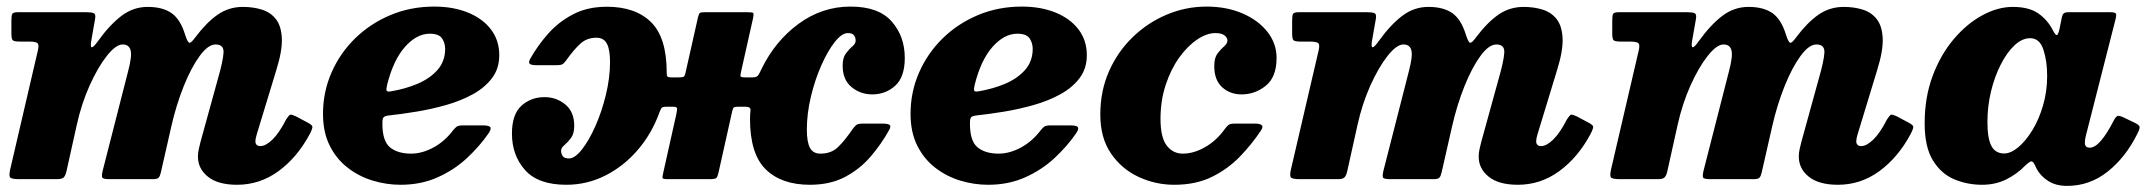

<svg xmlns="http://www.w3.org/2000/svg" viewBox="-20 -558 6716 598"><path d="M37 -520H248.5Q265.5 -520 272.2 -516.8Q279 -513.5 276 -498L264.5 -432.5Q257 -390 285.5 -430.5Q321.5 -480.5 358.2 -508.5Q395 -536.5 440 -536.5Q487 -536.5 514.8 -516.8Q542.5 -497 557 -448.5Q564.5 -425.5 570 -424.8Q575.5 -424 588.5 -442Q623.5 -488.5 658.2 -512.5Q693 -536.5 736.5 -536.5Q768.5 -536.5 795.8 -528Q823 -519.5 839.5 -498.2Q856 -477 857.8 -438.8Q859.5 -400.5 841 -341L779.5 -139Q775.5 -125.5 775.5 -118.5Q775.5 -103 791 -103Q807.5 -103 828.5 -123.2Q849.5 -143.5 871.5 -186.5Q880 -199.5 884 -200.8Q888 -202 901 -196L933 -179Q951 -170 952.8 -164.5Q954.5 -159 944.5 -140Q906 -68 847.8 -25.2Q789.5 17.5 718.5 17.5Q659 17.5 627.8 -7.5Q596.5 -32.5 596.5 -70.5Q596.5 -82 599.2 -94Q602 -106 604.5 -116L659.5 -315.5Q674.5 -367.5 676.2 -393.5Q678 -419.5 651.5 -419.5Q628 -419.5 601.8 -383.5Q575.5 -347.5 552.2 -289.5Q529 -231.5 514 -166L481 -21Q478.5 -9.5 474.2 -4.8Q470 0 456 0H320.5Q301 0 298.5 -5.2Q296 -10.5 300 -27L379 -336Q391.5 -383 386.8 -401.2Q382 -419.5 362 -419.5Q341 -419.5 313 -384.2Q285 -349 259.2 -291.8Q233.5 -234.5 219 -168.5L187 -24.5Q184 -11.5 178.8 -5.8Q173.5 0 157 0H39.5Q14.5 0 11 -6.2Q7.5 -12.5 12 -31.5L98 -401Q102 -418 97.2 -423.2Q92.5 -428.5 70.5 -428.5H43Q25.5 -428.5 20.5 -432Q15.5 -435.5 15.5 -453V-495Q15.5 -510.5 18.5 -515.2Q21.5 -520 37 -520Z M986 -203.5Q986 -271.5 1012.5 -332Q1039 -392.5 1086 -438.5Q1133 -484.5 1196 -511Q1259 -537.5 1332.5 -537.5Q1391.5 -537.5 1437.2 -519Q1483 -500.5 1509 -466.5Q1535 -432.5 1535 -386Q1535 -344.5 1512.5 -314.8Q1490 -285 1452.8 -264.5Q1415.5 -244 1369.8 -231Q1324 -218 1276.8 -210.2Q1229.5 -202.5 1188 -198Q1177.5 -196.5 1174.2 -192Q1171 -187.5 1171 -175Q1170.5 -119.5 1194.2 -99.5Q1218 -79.5 1260.5 -79.5Q1294.5 -79.5 1329.8 -98.5Q1365 -117.5 1391.5 -152.5Q1397.5 -160 1402.8 -163.8Q1408 -167.5 1422.5 -167.5H1483Q1503 -167.5 1507 -162Q1511 -156.5 1501.5 -142.5Q1473.5 -102 1434.2 -65.5Q1395 -29 1343.2 -5.8Q1291.5 17.5 1227.5 17.5Q1183.5 17.5 1140.8 4.5Q1098 -8.5 1063 -35.5Q1028 -62.5 1007 -104.2Q986 -146 986 -203.5ZM1197.5 -273.5Q1242.5 -281 1280.8 -297.2Q1319 -313.5 1342.5 -340Q1366 -366.5 1366.5 -405Q1366.5 -424.5 1356.5 -438.8Q1346.5 -453 1318.5 -453Q1278 -453 1241.8 -412.5Q1205.5 -372 1186 -295Q1182.5 -281 1184 -276.2Q1185.5 -271.5 1197.5 -273.5Z M2798 -377.5Q2798 -318 2768.2 -291Q2738.5 -264 2696.5 -264Q2660 -264 2632.2 -286.8Q2604.5 -309.5 2604.5 -353.5Q2604.5 -378 2614.5 -391.5Q2624.5 -405 2634.8 -413.5Q2645 -422 2645 -431.5Q2645 -440.5 2640 -447.8Q2635 -455 2620.5 -455Q2602 -455 2580 -427.2Q2558 -399.5 2538 -354.2Q2518 -309 2505.5 -256.5Q2493 -204 2493 -154.5Q2493 -116 2502.5 -97.8Q2512 -79.5 2535.5 -79.5Q2569 -79.5 2590 -99.8Q2611 -120 2636 -156.5Q2641.5 -164 2646.8 -168.5Q2652 -173 2666.5 -173H2730Q2745.5 -173 2750.8 -168.8Q2756 -164.5 2749 -152.5Q2725.5 -110 2692.2 -71Q2659 -32 2612.5 -7.2Q2566 17.5 2502.5 17.5Q2414 17.5 2365 -30.5Q2316 -78.5 2316 -187.5Q2316 -202 2317.5 -213.8Q2319 -225.5 2302.5 -225.5H2277Q2268.5 -225.5 2265.8 -223.5Q2263 -221.5 2260.5 -211.5L2218 -21Q2215 -7.5 2211.2 -3.8Q2207.5 0 2190 0H2060.5Q2045 0 2043.8 -3.2Q2042.5 -6.5 2045.5 -19L2086.5 -202.5Q2089.5 -216.5 2088.5 -221Q2087.5 -225.5 2077.5 -225.5H2055.5Q2043 -225.5 2040.5 -221.8Q2038 -218 2034.5 -209.5Q2010.5 -142.5 1966.8 -91.5Q1923 -40.5 1865.8 -11.5Q1808.5 17.5 1744 17.5Q1656 17.5 1615.2 -28.5Q1574.5 -74.5 1574.5 -142Q1574.5 -202 1604.2 -228.8Q1634 -255.5 1676 -255.5Q1712.5 -255.5 1740.5 -232.8Q1768.5 -210 1768.5 -166Q1768.5 -141.5 1758.2 -128Q1748 -114.5 1737.8 -106Q1727.5 -97.5 1727.5 -88.5Q1727.5 -79.5 1732.5 -72Q1737.5 -64.5 1752 -64.5Q1770.5 -64.5 1792.5 -92.5Q1814.5 -120.5 1834.5 -165.5Q1854.5 -210.5 1867.2 -263.2Q1880 -316 1880 -365.5Q1880 -403.5 1870.2 -422Q1860.5 -440.5 1837.5 -440.5Q1808.5 -440.5 1788.5 -422.8Q1768.5 -405 1744.5 -371.5Q1739 -363.5 1733.8 -359.2Q1728.5 -355 1714.5 -355H1651Q1635.5 -355 1630.2 -359Q1625 -363 1631.5 -375Q1654.5 -416 1687.2 -453Q1720 -490 1765 -513.5Q1810 -537 1870 -537Q1959 -537 2007.8 -489Q2056.5 -441 2056.5 -332Q2056.5 -321 2059.5 -319Q2062.5 -317 2070.5 -317H2094Q2104.5 -317 2108.5 -318.5Q2112.5 -320 2115 -331L2154 -504.5Q2156.5 -514.5 2159.2 -517.2Q2162 -520 2174.5 -520H2308.5Q2324.5 -520 2326.2 -517.2Q2328 -514.5 2325.5 -501.5L2288.5 -336.5Q2286 -325 2286.2 -321Q2286.5 -317 2302 -317H2324.5Q2337.5 -317 2342 -324.2Q2346.5 -331.5 2352 -343.5Q2394 -430 2467.2 -483.8Q2540.5 -537.5 2629 -537.5Q2716.5 -537.5 2757.2 -491.2Q2798 -445 2798 -377.5Z M2816 -203.5Q2816 -271.5 2842.5 -332Q2869 -392.5 2916 -438.5Q2963 -484.5 3026 -511Q3089 -537.5 3162.5 -537.5Q3221.5 -537.5 3267.2 -519Q3313 -500.5 3339 -466.5Q3365 -432.5 3365 -386Q3365 -344.5 3342.5 -314.8Q3320 -285 3282.8 -264.5Q3245.5 -244 3199.8 -231Q3154 -218 3106.8 -210.2Q3059.5 -202.5 3018 -198Q3007.5 -196.5 3004.2 -192Q3001 -187.5 3001 -175Q3000.5 -119.5 3024.2 -99.5Q3048 -79.5 3090.5 -79.5Q3124.5 -79.5 3159.8 -98.5Q3195 -117.5 3221.5 -152.5Q3227.5 -160 3232.8 -163.8Q3238 -167.5 3252.5 -167.5H3313Q3333 -167.5 3337 -162Q3341 -156.5 3331.5 -142.5Q3303.5 -102 3264.2 -65.5Q3225 -29 3173.2 -5.8Q3121.5 17.5 3057.5 17.5Q3013.5 17.5 2970.8 4.5Q2928 -8.5 2893 -35.5Q2858 -62.5 2837 -104.2Q2816 -146 2816 -203.5ZM3027.5 -273.5Q3072.5 -281 3110.8 -297.2Q3149 -313.5 3172.5 -340Q3196 -366.5 3196.5 -405Q3196.5 -424.5 3186.5 -438.8Q3176.5 -453 3148.5 -453Q3108 -453 3071.8 -412.5Q3035.5 -372 3016 -295Q3012.5 -281 3014 -276.2Q3015.5 -271.5 3027.5 -273.5Z M3956 -377.5Q3956 -318 3922.5 -291Q3889 -264 3847 -264Q3810.5 -264 3786 -286.8Q3761.5 -309.5 3762 -353.5Q3762 -378 3772.2 -391.5Q3782.5 -405 3792.5 -413.5Q3802.5 -422 3803 -431.5Q3803 -440.5 3793.8 -447.8Q3784.5 -455 3765.5 -455Q3738.5 -455 3708.8 -435Q3679 -415 3653 -379Q3627 -343 3610.8 -294Q3594.5 -245 3594.5 -187.5Q3594.5 -130 3613.8 -104.8Q3633 -79.5 3664 -79.5Q3698 -79.5 3733.5 -99.8Q3769 -120 3795 -156.5Q3800.5 -164 3805.8 -168.5Q3811 -173 3825 -173H3889Q3921.5 -173 3908 -152.5Q3880 -110 3842.5 -71Q3805 -32 3754.8 -7.2Q3704.5 17.5 3637.5 17.5Q3579 17.5 3526.2 -7Q3473.5 -31.5 3440.2 -80Q3407 -128.5 3407 -201.5Q3407 -274.5 3434 -335.8Q3461 -397 3507.8 -442.2Q3554.5 -487.5 3614 -512.5Q3673.5 -537.5 3738 -537.5Q3800.5 -537.5 3849.8 -516.2Q3899 -495 3927.5 -458.8Q3956 -422.5 3956 -377.5Z M4026 -520H4237.5Q4254.5 -520 4261.2 -516.8Q4268 -513.5 4265 -498L4253.5 -432.5Q4246 -390 4274.5 -430.5Q4310.5 -480.5 4347.2 -508.5Q4384 -536.5 4429 -536.5Q4476 -536.5 4503.8 -516.8Q4531.5 -497 4546 -448.5Q4553.5 -425.5 4559 -424.8Q4564.5 -424 4577.5 -442Q4612.5 -488.5 4647.2 -512.5Q4682 -536.5 4725.5 -536.5Q4757.5 -536.5 4784.8 -528Q4812 -519.5 4828.5 -498.2Q4845 -477 4846.8 -438.8Q4848.5 -400.5 4830 -341L4768.5 -139Q4764.5 -125.5 4764.5 -118.5Q4764.5 -103 4780 -103Q4796.5 -103 4817.5 -123.2Q4838.5 -143.5 4860.5 -186.5Q4869 -199.5 4873 -200.8Q4877 -202 4890 -196L4922 -179Q4940 -170 4941.8 -164.5Q4943.5 -159 4933.5 -140Q4895 -68 4836.8 -25.2Q4778.5 17.5 4707.5 17.5Q4648 17.5 4616.8 -7.5Q4585.5 -32.5 4585.5 -70.5Q4585.5 -82 4588.2 -94Q4591 -106 4593.5 -116L4648.5 -315.5Q4663.5 -367.5 4665.2 -393.5Q4667 -419.5 4640.5 -419.5Q4617 -419.5 4590.8 -383.5Q4564.5 -347.5 4541.2 -289.5Q4518 -231.5 4503 -166L4470 -21Q4467.5 -9.5 4463.2 -4.8Q4459 0 4445 0H4309.5Q4290 0 4287.5 -5.2Q4285 -10.5 4289 -27L4368 -336Q4380.5 -383 4375.8 -401.2Q4371 -419.5 4351 -419.5Q4330 -419.5 4302 -384.2Q4274 -349 4248.2 -291.8Q4222.5 -234.5 4208 -168.5L4176 -24.5Q4173 -11.5 4167.8 -5.8Q4162.5 0 4146 0H4028.5Q4003.5 0 4000 -6.2Q3996.5 -12.5 4001 -31.5L4087 -401Q4091 -418 4086.2 -423.2Q4081.5 -428.5 4059.5 -428.5H4032Q4014.5 -428.5 4009.5 -432Q4004.5 -435.5 4004.5 -453V-495Q4004.5 -510.5 4007.5 -515.2Q4010.5 -520 4026 -520Z M5023 -520H5234.5Q5251.5 -520 5258.2 -516.8Q5265 -513.5 5262 -498L5250.5 -432.5Q5243 -390 5271.5 -430.5Q5307.5 -480.5 5344.2 -508.5Q5381 -536.5 5426 -536.5Q5473 -536.5 5500.8 -516.8Q5528.5 -497 5543 -448.5Q5550.5 -425.5 5556 -424.8Q5561.5 -424 5574.5 -442Q5609.5 -488.5 5644.2 -512.5Q5679 -536.5 5722.5 -536.5Q5754.5 -536.5 5781.8 -528Q5809 -519.5 5825.5 -498.2Q5842 -477 5843.8 -438.8Q5845.5 -400.5 5827 -341L5765.5 -139Q5761.5 -125.5 5761.5 -118.5Q5761.5 -103 5777 -103Q5793.5 -103 5814.5 -123.2Q5835.5 -143.5 5857.5 -186.5Q5866 -199.5 5870 -200.8Q5874 -202 5887 -196L5919 -179Q5937 -170 5938.8 -164.5Q5940.5 -159 5930.5 -140Q5892 -68 5833.8 -25.2Q5775.5 17.5 5704.5 17.5Q5645 17.5 5613.8 -7.5Q5582.5 -32.5 5582.5 -70.5Q5582.5 -82 5585.2 -94Q5588 -106 5590.5 -116L5645.5 -315.5Q5660.5 -367.5 5662.2 -393.5Q5664 -419.5 5637.5 -419.5Q5614 -419.5 5587.8 -383.5Q5561.5 -347.5 5538.2 -289.5Q5515 -231.5 5500 -166L5467 -21Q5464.5 -9.5 5460.2 -4.8Q5456 0 5442 0H5306.5Q5287 0 5284.5 -5.2Q5282 -10.5 5286 -27L5365 -336Q5377.5 -383 5372.8 -401.2Q5368 -419.5 5348 -419.5Q5327 -419.5 5299 -384.2Q5271 -349 5245.2 -291.8Q5219.5 -234.5 5205 -168.5L5173 -24.5Q5170 -11.5 5164.8 -5.8Q5159.5 0 5143 0H5025.5Q5000.5 0 4997 -6.2Q4993.5 -12.5 4998 -31.5L5084 -401Q5088 -418 5083.2 -423.2Q5078.5 -428.5 5056.5 -428.5H5029Q5011.5 -428.5 5006.5 -432Q5001.5 -435.5 5001.5 -453V-495Q5001.5 -510.5 5004.5 -515.2Q5007.5 -520 5023 -520Z M6636.5 -140.5Q6600.5 -68 6544.5 -23.5Q6488.5 21 6418 21Q6383.5 21 6359.5 5.8Q6335.5 -9.5 6323.5 -32Q6320.5 -39 6318.2 -43Q6316 -47 6314.5 -50Q6309.5 -57 6304.5 -55Q6299.5 -53 6289 -43.5Q6262 -15.5 6228.2 1Q6194.5 17.5 6153.5 17.5Q6107 17.5 6066.2 0.2Q6025.5 -17 6000 -58.8Q5974.5 -100.5 5974.5 -174Q5974.5 -254.5 5999.2 -321Q6024 -387.5 6064.8 -435.8Q6105.5 -484 6153.8 -510.2Q6202 -536.5 6249 -536.5Q6299.5 -536.5 6328.8 -516Q6358 -495.5 6374.5 -462.5Q6381 -450 6385.5 -448.8Q6390 -447.5 6394.5 -468L6402 -505Q6404 -513 6408 -516.5Q6412 -520 6424.5 -520H6550.5Q6567.5 -520 6570 -515.8Q6572.5 -511.5 6569 -498L6476 -133Q6473.5 -122.5 6473.5 -113.5Q6473.5 -98 6488.5 -98Q6505 -98 6524 -120.2Q6543 -142.5 6562.5 -181Q6570 -195 6575 -196.8Q6580 -198.5 6592.5 -193L6627 -176.5Q6642 -169.5 6643.8 -163.5Q6645.5 -157.5 6636.5 -140.5ZM6356 -321.5Q6356 -368.5 6344.2 -403.8Q6332.5 -439 6303 -439Q6278 -439 6254.5 -417Q6231 -395 6211.8 -357.5Q6192.5 -320 6181.2 -273.5Q6170 -227 6170 -178.5Q6170 -126.5 6182.5 -103.2Q6195 -80 6222 -80Q6243 -80 6266.2 -99.5Q6289.5 -119 6310 -152.5Q6330.5 -186 6343.2 -229.5Q6356 -273 6356 -321.5Z"/></svg>

Font: Besley* Heavy
Style: Italic
Weight: 800
Italic angle: -13°
Designer: Owen Earl
Foundry: indestructible type*
Version: Version 3.000; ttfautohint (v1.8.3)